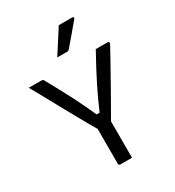

<svg xmlns="http://www.w3.org/2000/svg" viewBox="-220 -1072 1090 1198"><g transform="rotate(-30 325.0 -472.5)"><path d="M374 0Q360.1 0 345.9 0Q331.8 0 317.8 0Q303.8 0 289.3 0Q286.3 0 283.8 -1.5Q281.3 -3 279.8 -5.3Q278.3 -7.6 278.3 -11Q278.3 -85.1 278.3 -161.4Q278.3 -237.6 278.3 -311.7H374Q374 -278.4 374 -242.1Q374 -205.9 374 -169.8Q374 -133.8 374 -100Q374 -74.4 374 -49.4Q374 -24.4 374 0ZM34.3 -700Q57.3 -700 79.9 -700Q102.5 -700 123 -700Q129.9 -700 133.5 -698.6Q137.1 -697.2 140 -693.6Q142.8 -690.1 145 -684.2Q171.3 -636.5 195.9 -591.1Q220.6 -545.7 243.8 -500.2Q267 -454.7 289.1 -407.5Q311.1 -360.2 332.3 -309.8L302 -344.5H359.9L323.6 -308Q347.3 -364.1 368.9 -411.6Q390.6 -459.1 412.9 -503.8Q435.3 -548.6 460.6 -596.2Q486 -643.7 517.1 -700Q539.8 -700 561.1 -700Q582.5 -700 602.1 -700Q608.4 -700 611.3 -695.2Q614.2 -690.3 610.1 -681.6Q588 -641.1 563.7 -597.7Q539.4 -554.4 514.5 -509.8Q489.5 -465.2 464.1 -420.2Q438.6 -375.3 413.7 -331.6Q388.8 -287.9 365.4 -247.1Q338.3 -247.1 322.4 -247.3Q306.6 -247.5 298.7 -248.2Q290.9 -249 287.8 -250.8Q284.7 -252.6 282.8 -255.3Q267.6 -280 245.6 -319.1Q223.6 -358.2 197.1 -405.5Q170.6 -452.9 142.4 -504.3Q114.3 -555.7 86.7 -606.1Q59.1 -656.4 34.3 -700ZM391.6 -944.7Q416 -944.7 429.8 -944.7Q443.6 -944.7 455.9 -944.7Q468.3 -944.7 488.6 -944.7Q494.6 -944.7 497.2 -939.9Q499.8 -935.1 495.2 -930.1Q476.8 -908.5 463.2 -892.2Q449.6 -875.9 437 -861Q424.5 -846.1 408.8 -827.7Q393.2 -809.4 369.7 -782.2Q367.7 -779.6 363.4 -777.3Q359.1 -775 353.1 -775Q336.1 -775 324.8 -775Q313.5 -775 303.9 -775Q294.2 -775 282.8 -775Q302.6 -805.4 319.7 -832.3Q336.9 -859.2 354.6 -886.7Q372.3 -914.1 391.6 -944.7Z"/></g></svg>

Font: Recursive Sans Linear Light
Style: Regular
Weight: 300
Version: Version 1.085